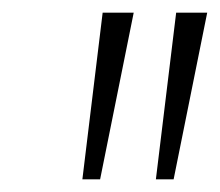

<svg xmlns="http://www.w3.org/2000/svg" viewBox="-20 -725 347 303"><path d="M110 -442 142 -705H191L138 -442ZM226 -442 258 -705H307L254 -442Z"/></svg>

Font: Nunito Sans 10pt Condensed ExtraLight
Style: Italic
Weight: 250
Width: 3
Italic angle: -9°
Designer: Vernon Adams
Foundry: Vernon Adams
Version: Version 3.101;gftools[0.9.27]